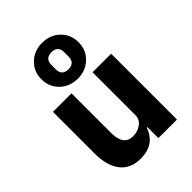

<svg xmlns="http://www.w3.org/2000/svg" viewBox="-244 -958 1083 1083"><g transform="rotate(-45 298.0 -416.0)"><path d="M400.5 -598.5Q358 -558 295 -558Q232 -558 189.5 -598.5Q147 -639 147 -701Q147 -763 189.5 -803.5Q232 -844 295 -844Q358 -844 400.5 -803.5Q443 -763 443 -701Q443 -639 400.5 -598.5ZM346 -684V-718Q346 -769 295 -769Q244 -769 244 -718V-684Q244 -633 295 -633Q346 -633 346 -684ZM227 12Q147 12 105 -41.5Q63 -95 63 -195V-525H211V-208Q211 -108 286 -108Q323 -108 351 -128.5Q379 -149 379 -184V-525H527V0H379V-88H374Q340 12 227 12Z"/></g></svg>

Font: Anuphan
Style: Bold
Weight: 700
Designer: Mike Abbink, Paul van der Laan, Pieter van Rosmalen, Mint Tantisuwanna
Foundry: Bold Monday; Cadson Demak
Version: Version 3.002;hotconv 1.0.109;makeotfexe 2.5.65596